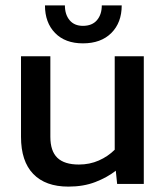

<svg xmlns="http://www.w3.org/2000/svg" viewBox="-20 -683 618 713"><path d="M288 -522Q222 -522 184.5 -560.5Q147 -599 147 -663H221Q221 -629 238.5 -608Q256 -587 288 -587Q322 -587 340 -608Q358 -629 358 -663H432Q432 -599 393.5 -560.5Q355 -522 288 -522ZM234 10Q149 10 103.5 -37Q58 -84 58 -175V-474H167V-175Q167 -122 193 -97Q219 -72 273 -72Q313 -72 347 -87Q381 -102 406 -127V-474H514V0H415L410 -49Q378 -24 334 -7Q290 10 234 10Z"/></svg>

Font: Kanit
Style: Regular
Weight: 400
Designer: Katatrad Team
Foundry: CadsonDemak
Version: Version 2.000; ttfautohint (v1.8.3)